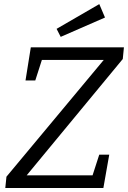

<svg xmlns="http://www.w3.org/2000/svg" viewBox="-20 -933 635 953"><path d="M6.3 0 12 -55.9 502.4 -644.5 509.8 -635.5H168.7L191.5 -646.8L155.1 -533.5H106.6L132.9 -698H595.1L589.4 -640.1L100.7 -48.5L97.7 -62.6H458.7L435 -48.9L472.6 -165.2H522.2L493.1 0ZM281.3 -750 260.9 -789.8 472.8 -912.6 501.2 -846Z"/></svg>

Font: Bitter Thin
Style: Italic
Weight: 100
Italic angle: -9°
Designer: Sol Matas, and Bitter project Authors
Foundry: Sol Matas
Version: Version 2.002